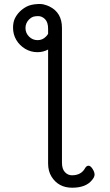

<svg xmlns="http://www.w3.org/2000/svg" viewBox="-20 -726 540 942"><path d="M216 -560V-585Q216 -617 201 -632Q186 -647 167 -647Q154 -647 143 -644Q132 -640 123 -631Q105 -613 105 -588.5Q105 -564 122.5 -546.5Q140 -529 164.5 -529Q189 -529 206 -547Q212 -553 216 -560ZM216 -483Q192 -470 164 -470Q131 -470 103.5 -486.5Q76 -503 60 -530Q44 -557 44 -590Q44 -617 53 -635.5Q62 -654 77 -669Q92 -684 111.5 -694Q131 -704 162 -706Q185 -708 202 -702Q213 -699 223 -694Q284 -664 284 -589V72Q284 103 298.5 118.5Q313 134 333 134Q379 134 398 98Q405 87 414.5 87Q424 87 434 102.5Q444 118 444 130.5Q444 143 431 158Q401 195 334 195Q267 195 233 141Q216 114 216 76Z"/></svg>

Font: Moon Stars Kai HW
Style: Regular
Weight: 400
Designer: GuiWonder
Version: Version 1.101